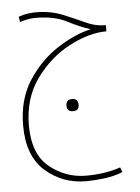

<svg xmlns="http://www.w3.org/2000/svg" viewBox="-53 -398 607 834"><g transform="rotate(-5 250.0 19.0)"><path d="M289 394Q324 394 368.5 388.5Q413 383 449 368L441 347Q375 370 291 370Q203 370 132.5 313.5Q62 257 62 131Q62 13 123 -71.5Q184 -156 270.5 -201.5Q357 -247 433 -247V-274H428Q387 -274 343.5 -294.5Q300 -315 249 -335.5Q198 -356 134 -356Q118 -356 99 -353.5Q80 -351 59 -343L63 -320Q99 -332 131 -332Q213 -332 267 -304Q321 -276 366 -262Q297 -247 220.5 -198Q144 -149 90.5 -67Q37 15 37 130Q37 263 112 328.5Q187 394 289 394ZM285 60Q285 33 259 33Q232 33 232 60Q232 86 259 86Q285 86 285 60Z"/></g></svg>

Font: Noto Sans Arabic Condensed Thin
Style: Regular
Weight: 250
Width: 3
Designer: Nadine Chahine
Foundry: Monotype Imaging Inc.
Version: 1.001